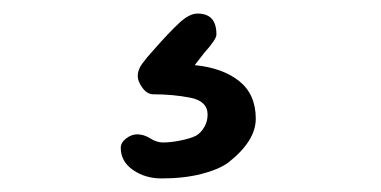

<svg xmlns="http://www.w3.org/2000/svg" viewBox="-20 -38 562 283"><path d="M207 35Q229 10 244 -4Q259 -18 271 -18Q285 -18 292 -10.5Q299 -3 299 13Q299 20 281 40L267 58Q308 62 332.5 81.5Q357 101 357 137Q357 170 316 202Q302 212 276.5 218.5Q251 225 218 225Q194 225 176 212.5Q158 200 158 180Q158 172 166 166Q174 160 182 160Q192 160 201.5 166Q211 172 220 172Q232 172 246.5 169Q261 166 269 162Q276 158 281 149.5Q286 141 286 131Q286 111 260.5 106Q235 101 206 101Q197 101 190 91.5Q183 82 183 74Q183 65 189.5 56Q196 47 207 35Z"/></svg>

Font: Itim
Style: Regular
Weight: 400
Designer: Suppakit Chalermlarp
Version: Version 1.002g